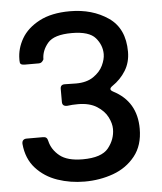

<svg xmlns="http://www.w3.org/2000/svg" viewBox="-53 -792 715 850"><g transform="rotate(-5 304.0 -366.5)"><path d="M438 -386Q438 -380 449 -374Q552 -321 552 -200Q552 -126 514 -78.5Q476 -31 416.5 -9.5Q357 12 289 12Q226 12 169 -7.5Q112 -27 73.5 -69.5Q35 -112 29 -178V-180Q29 -190 34.5 -195Q40 -200 49 -200H122Q132 -200 137 -195.5Q142 -191 144 -181Q153 -142 187 -114.5Q221 -87 289 -87Q373 -87 403.5 -125Q434 -163 434 -209Q434 -234 419.5 -262.5Q405 -291 372.5 -311.5Q340 -332 289 -332Q263 -332 242 -329H239Q219 -329 219 -348V-406Q219 -425 238 -425L289 -424Q336 -424 366 -444.5Q396 -465 409 -492.5Q422 -520 422 -543Q422 -583 394 -615.5Q366 -648 289 -648Q210 -648 182 -615Q154 -582 154 -543Q146 -527 133 -527H70Q62 -527 56 -529Q50 -532 49 -536Q48 -540 48 -546V-552Q48 -600 73.5 -644Q99 -688 153 -716.5Q207 -745 289 -745Q388 -745 459 -696.5Q530 -648 530 -544Q530 -497 507.5 -460.5Q485 -424 448 -399Q438 -392 438 -386Z"/></g></svg>

Font: Shippori Antique B1
Style: Regular
Weight: 400
Designer: FONTDASU
Foundry: FONTDASU / Google Inc. / but / Adobe
Version: Version 2.001